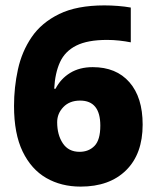

<svg xmlns="http://www.w3.org/2000/svg" viewBox="-20 -774 579 712"><path d="M32 -381Q32 -450 46.5 -516.5Q61 -583 97.5 -636.5Q134 -690 199.5 -722Q265 -754 367 -754Q391 -754 417 -752Q443 -750 465 -746V-617Q445 -621 422.5 -623.5Q400 -626 377 -626Q305 -626 263 -605Q221 -584 202.5 -543.5Q184 -503 181 -445H186Q205 -482 240 -503.5Q275 -525 324 -525Q411 -525 460 -469Q509 -413 509 -312Q509 -203 447.5 -142.5Q386 -82 279 -82Q207 -82 151.5 -114Q96 -146 64 -212Q32 -278 32 -381ZM275 -211Q309 -211 330.5 -233Q352 -255 352 -308Q352 -401 277 -401Q238 -401 215 -377Q192 -353 192 -321Q192 -274 213 -242.5Q234 -211 275 -211Z"/></svg>

Font: Noto Sans Telugu UI SemiCondensed ExtraBold
Style: Regular
Weight: 800
Width: 4
Designer: Jelle Bosma - Monotype Design Team
Foundry: Monotype Imaging Inc.
Version: Version 2.005; ttfautohint (v1.8.4.7-5d5b)